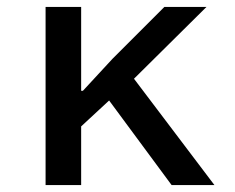

<svg xmlns="http://www.w3.org/2000/svg" viewBox="-20 -536 680 556"><path d="M296 -245 215 -170V0H112V-516H215V-273H220L306 -366L456 -516H578L368 -308L601 0H477Z"/></svg>

Font: Writer Medium
Style: Regular
Weight: 500
Monospace: yes
Designer: Mike Abbink, Paul van der Laan, Pieter van Rosmalen
Foundry: Bold Monday
Version: Version 2.001 2020